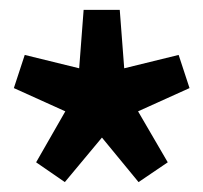

<svg xmlns="http://www.w3.org/2000/svg" viewBox="-20 -736 411 388"><path d="M111 -368 53 -408 112 -511 8 -558 30 -625 140 -598 149 -716H222L231 -598L341 -625L363 -558L259 -511L319 -408L260 -368L186 -458Z"/></svg>

Font: Georama ExtraCondensed Thin
Style: Bold
Weight: 700
Version: Version 1.001